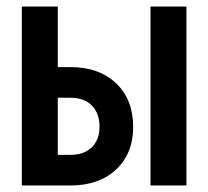

<svg xmlns="http://www.w3.org/2000/svg" viewBox="-20 -570 640 590"><path d="M47.1 0V-550H157.5V-363.8H196.7Q284.5 -363.8 336.9 -313.9Q389.2 -263.9 389.2 -179.9Q389.2 -98.1 336.6 -49Q283.9 0 196.7 0ZM157.5 -94.2H196.7Q238.7 -94.2 262.3 -117.6Q285.8 -141 285.8 -180.4Q285.8 -221.6 262.3 -245.6Q238.7 -269.6 196.7 -269.6H157.5ZM442.5 0V-550H552.9V0Z"/></svg>

Font: Pitagon Sans Mono
Style: Regular
Weight: 400
Monospace: yes
Designer: Travis Tran
Foundry: Pitagon
Version: Version 1.001;gftools[0.9.26]